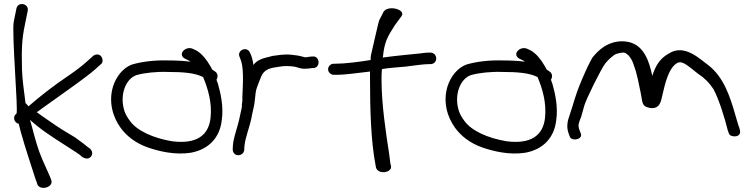

<svg xmlns="http://www.w3.org/2000/svg" viewBox="-20 -761 3640 934"><path d="M60 -208C38 -192 51 -162 71 -159C74 -148 78 -133 81 -120C101 -46 138 63 156 120H157L161 134C173 169 240 151 230 117L225 103C221 92 207 63 186 15C165 -33 151 -85 136 -142L126 -178C176 -132 232 -96 301 -52C347 -23 370 -7 374 -3V-2C380 3 406 22 423 0C434 -14 427 -29 418 -38L409 -44C403 -50 383 -65 346 -92C300 -119 263 -142 232 -164C202 -185 179 -200 159 -215C183 -232 215 -256 251 -281C311 -324 396 -383 441 -422L469 -447C476 -452 479 -458 479 -466C479 -479 471 -496 453 -496C445 -496 438 -493 433 -489L403 -462C383 -444 356 -422 316 -395C243 -346 170 -289 119 -244C114 -249 109 -255 104 -260C97 -315 88 -379 87 -423C85 -515 85 -567 102 -645L115 -709C121 -744 68 -755 60 -720L47 -656C36 -602 70 -216 60 -208Z M567 -139C595 -100 640 -64 701 -43C754 -25 831 -6 908 -18C996 -34 1050 -92 1059 -178C1068 -240 1054 -306 1040 -354L1033 -373C1040 -384 1042 -401 1028 -412L1012 -423C1009 -430 1005 -436 1001 -443C986 -469 962 -501 934 -516L921 -522C885 -542 841 -497 879 -476L895 -468C899 -467 901 -465 906 -461C874 -465 837 -467 799 -467C731 -469 671 -461 625 -448C579 -433 545 -388 530 -341C506 -262 531 -188 567 -139ZM645 -396C685 -407 741 -413 797 -411C872 -411 930 -406 968 -386C991 -332 1013 -260 1004 -185C994 -104 938 -58 816 -74C726 -89 646 -125 612 -173C601 -188 592 -202 586 -219C560 -296 590 -378 645 -396Z M1161 -336C1161 -319 1159 -306 1159 -290V-272C1159 -262 1155 -254 1157 -242C1150 -211 1144 -177 1135 -147C1127 -117 1115 -85 1113 -53L1112 -34C1112 -21 1121 -6 1138 -6C1155 -6 1165 -16 1168 -30V-31L1169 -49C1173 -93 1193 -138 1203 -186V-187C1208 -217 1218 -247 1220 -277C1222 -298 1224 -320 1230 -336C1237 -355 1244 -373 1252 -392C1264 -417 1284 -429 1323 -434L1342 -437C1363 -441 1389 -440 1411 -437C1426 -435 1444 -424 1469 -427C1477 -427 1489 -428 1499 -430H1507C1542 -435 1534 -492 1500 -486H1493C1484 -484 1477 -484 1466 -482C1464 -482 1461 -483 1457 -484L1442 -488C1435 -490 1426 -491 1419 -492L1394 -495C1360 -498 1329 -492 1306 -489L1279 -482H1278C1269 -479 1258 -477 1248 -472C1231 -465 1222 -457 1213 -445C1210 -466 1205 -487 1196 -505C1181 -539 1130 -516 1146 -483C1149 -474 1151 -471 1154 -461C1161 -437 1162 -405 1162 -373C1162 -360 1161 -347 1161 -336Z M1611 -451H1604C1588 -451 1576 -438 1576 -424C1576 -409 1590 -397 1604 -397H1612C1663 -397 1716 -406 1780 -413V-374C1780 -234 1784 -76 1807 43L1809 54C1819 90 1890 80 1882 45L1879 35C1878 30 1877 13 1873 -13C1857 -115 1836 -255 1836 -373C1836 -391 1836 -408 1838 -425C1872 -431 1912 -433 1953 -437C1995 -442 2039 -449 2065 -449H2074C2089 -449 2102 -460 2102 -476C2102 -492 2091 -505 2074 -505H2065C2048 -505 2023 -501 2023 -501C1983 -497 1907 -490 1841 -481C1841 -483 1843 -483 1843 -485V-486C1850 -557 1865 -583 1902 -640L1933 -682C1957 -715 1868 -738 1846 -704L1824 -661C1821 -653 1784 -490 1784 -490C1783 -483 1783 -476 1783 -469C1727 -460 1658 -451 1611 -451Z M2194 -139C2222 -100 2267 -64 2328 -43C2381 -25 2458 -6 2535 -18C2623 -34 2677 -92 2686 -178C2695 -240 2681 -306 2667 -354L2660 -373C2667 -384 2669 -401 2655 -412L2639 -423C2636 -430 2632 -436 2628 -443C2613 -469 2589 -501 2561 -516L2548 -522C2512 -542 2468 -497 2506 -476L2522 -468C2526 -467 2528 -465 2533 -461C2501 -465 2464 -467 2426 -467C2358 -469 2298 -461 2252 -448C2206 -433 2172 -388 2157 -341C2133 -262 2158 -188 2194 -139ZM2272 -396C2312 -407 2368 -413 2424 -411C2499 -411 2557 -406 2595 -386C2618 -332 2640 -260 2631 -185C2621 -104 2565 -58 2443 -74C2353 -89 2273 -125 2239 -173C2228 -188 2219 -202 2213 -219C2187 -296 2217 -378 2272 -396Z M3231 -499C3187 -475 3167 -435 3153 -392C3139 -457 3116 -540 3037 -557C2984 -568 2940 -549 2914 -531C2896 -519 2879 -502 2862 -481C2849 -459 2832 -424 2810 -372C2776 -292 2773 -265 2752 -204C2741 -174 2734 -146 2746 -112L2752 -96C2761 -71 2821 -83 2804 -115L2798 -131C2791 -151 2795 -162 2804 -185V-186H2805C2810 -203 2816 -223 2822 -246C2831 -279 2905 -428 2925 -453C2939 -470 2952 -482 2964 -490V-491C2974 -498 2984 -501 2994 -503C3019 -508 3021 -505 3037 -492C3047 -481 3057 -465 3063 -445V-444C3079 -404 3089 -346 3098 -303C3106 -261 3102 -243 3141 -236C3189 -229 3195 -266 3201 -293C3215 -352 3231 -430 3275 -455C3295 -465 3315 -449 3337 -433L3376 -402C3407 -382 3430 -359 3451 -327C3478 -276 3505 -189 3520 -128L3526 -111C3528 -106 3533 -102 3539 -100C3560 -93 3584 -101 3580 -124V-125L3575 -145H3574C3570 -156 3565 -176 3557 -202C3530 -296 3500 -385 3427 -443C3386 -472 3309 -552 3231 -499Z"/></svg>

Font: Stray Cat
Style: BdExt
Weight: 700
Version: Version 1.0